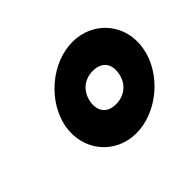

<svg xmlns="http://www.w3.org/2000/svg" viewBox="-87 -859 594 594"><g transform="rotate(-45 210.0 -562.0)"><path d="M217 -392C309 -392 401 -470 417 -562C434 -654 369 -732 277 -732C185 -732 94 -654 77 -562C61 -470 125 -392 217 -392ZM185 -562C192 -600 220 -624 258 -624C296 -624 316 -600 309 -562C303 -524 274 -500 236 -500C198 -500 179 -524 185 -562Z"/></g></svg>

Font: Uncut Sans
Style: Bold Italic
Weight: 700
Italic angle: -10°
Designer: Kasper Nordkvist
Foundry: Uncut Type
Version: Version 1.111;FEAKit 1.0